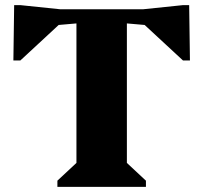

<svg xmlns="http://www.w3.org/2000/svg" viewBox="-20 -726 790 746"><path d="M203 0V-24L277 -93V-635L208 -629L59 -491H32L35 -706H60L214 -690H536L690 -706H715L718 -491H691L542 -629L473 -635V-93L547 -24V0Z"/></svg>

Font: Platypi ExtraBold
Style: Regular
Weight: 800
Designer: David Sargent
Foundry: Bolt Cutter Type
Version: Version 1.200; ttfautohint (v1.8.4.7-5d5b)